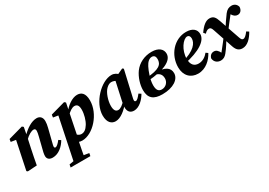

<svg xmlns="http://www.w3.org/2000/svg" viewBox="11 -1302 3268 2331"><g transform="rotate(-30 1645.0 -136.5)"><path d="M338.1 -48.5C338.1 -8.3 365 15.2 412.6 15.2C497.9 15.2 567.2 -50.7 606.2 -117.7L575.7 -138.1C544.1 -96.7 519.1 -75.9 502 -75.9C492.2 -75.9 486.3 -82.9 486.3 -96.2C486.3 -106.2 490.2 -120 495 -139.3L542.2 -327.9C550.2 -359.5 554.8 -388.2 554.8 -415.1C554.8 -471.2 522 -498.5 478.6 -498.5C408.2 -498.5 326.6 -448.6 251 -366.9L251 -322.7C302.9 -373.6 347.3 -396.5 378.8 -396.5C394.3 -396.5 405.1 -386.9 405.1 -365.3C405.1 -348.9 400 -321.7 392 -290.6L354.8 -141C346.9 -110.8 338.1 -78 338.1 -48.5ZM195.3 0C209 -72.4 221.7 -142.9 237.5 -214.3L269.2 -360.7L292.7 -484.2L274 -500L69.6 -443.2L63.4 -405.6L189.9 -385.6L136.9 -414.7L51 -3.6L65.4 8L195.3 0Z M596.4 227.3H740.9C753.1 155.7 766.5 86.1 786.3 -13.3L793.2 -31.3L884.7 -484.2L866 -500L661.6 -443.2L656.2 -405.6L782.4 -385.6L729.6 -414.7L596.4 227.3ZM723.6 -30.6C753.7 1.3 787.5 15.2 826.3 15.2C979 15.2 1149.7 -174.4 1149.7 -361.1C1149.7 -465.5 1103.4 -498.5 1045.7 -498.5C977.1 -498.5 889.7 -440.1 833.9 -353.6L840.6 -330.6C875.6 -367.2 916.2 -396.5 949.5 -396.5C988.2 -396.5 1006.9 -372.4 1006.9 -313.2C1006.9 -252.8 984.8 -174.6 956.1 -128.8C925.4 -78.8 894.5 -58.6 857.3 -58.6C819.9 -58.6 790.9 -87.6 764.1 -130.3L723.6 -30.6ZM538.3 227.3H814.9L822.9 188.2L700.3 168.8H658.9L546.1 188.2L538.3 227.3Z M1295.5 15.2C1363.7 15.2 1443.3 -46.8 1503.2 -127L1497.1 -159.1C1458.1 -115.4 1421.8 -87.5 1389.9 -87.5C1356.1 -87.5 1335 -112.9 1335 -176C1335 -247 1367.2 -348.1 1413.8 -390.9C1438.5 -414.4 1461.7 -424.6 1483.6 -424.6C1510.7 -424.6 1537.5 -413 1561.1 -396.3L1628.8 -445.8C1600.6 -478.9 1567.4 -498.5 1528 -498.5C1380.5 -498.5 1190.4 -302.5 1190.4 -124.2C1190.4 -21.3 1241.1 15.2 1295.5 15.2ZM1552.9 15.2C1627.8 15.2 1694.9 -55.3 1730.6 -118.4L1700.1 -138.8C1669.4 -99.4 1647 -75.9 1628.5 -75.9C1616.9 -75.9 1610.3 -83.2 1610.3 -96.5C1610.3 -107 1613.3 -120.8 1617.8 -139.3L1697.8 -488.7L1681.3 -501.3L1541.7 -436.2L1480.2 -154.4C1473.9 -125 1470.2 -101.1 1470.2 -75.7C1470.2 -14.4 1503.5 15.2 1552.9 15.2Z M1950.5 15.4C2103.8 15.4 2199.9 -52.1 2199.9 -138.1C2199.9 -215.9 2136.7 -256.3 2011.3 -256.8L1994.2 -234.4C2047.3 -220.7 2071.6 -189.6 2071.6 -137.9C2071.6 -85.3 2029.9 -39.7 1973.2 -39.7C1932.6 -39.7 1904.9 -62.7 1904.9 -135.2C1904.9 -216.1 1942 -312.6 1969.1 -366.3C1994.2 -415.8 2026.9 -444.1 2063 -444.1C2094.9 -444.1 2111.4 -423.5 2111.4 -385.4C2111.4 -310.8 2063.9 -264.9 1878.4 -254.1V-213.2C2106.4 -228.1 2239.3 -290.5 2239.3 -388.2C2239.3 -449.3 2191.1 -498.5 2090.8 -498.5C1989 -498.5 1899.5 -454.4 1844.6 -379.3C1797.3 -313.8 1768.5 -221.8 1768.5 -146.4C1768.5 -31.2 1829.8 15.4 1950.5 15.4Z M2451.9 15.2C2560.3 15.2 2640.2 -63.6 2681.4 -141L2653.4 -161.2C2622 -122.1 2576.3 -88.2 2517.7 -88.2C2455.5 -88.2 2418 -127.2 2418 -209.2C2418 -333.5 2501.6 -444 2558.7 -444C2579.4 -444 2595.9 -427.8 2595.9 -395.1C2595.9 -332.3 2541 -251.4 2356.9 -204.8L2359.5 -167.6C2598.5 -216.2 2712.2 -299 2712.2 -390.7C2712.2 -455.4 2662.7 -498.5 2573.5 -498.5C2404.2 -498.5 2276.7 -346.3 2276.7 -173C2276.7 -55.8 2347.6 15.2 2451.9 15.2Z M2678.4 -67.4C2683.2 -9.3 2728.1 15.2 2769.5 15.2C2806.6 15.2 2832.7 -2.2 2855.4 -30.4C2900.6 -85.4 2939.1 -149.4 2992.1 -239.5L2981.7 -272.5C2928.2 -201.3 2876.7 -132.7 2821.6 -65.4C2812.8 -54.1 2802.1 -45.8 2792 -35.8L2839.3 -33.4L2825.3 -58.7C2799.6 -106.8 2779.7 -124 2747.8 -124C2714.5 -124 2689.6 -105.5 2678.4 -67.4ZM2973.2 -64.1C2994.5 -2.4 3027.1 18.1 3073 18.1C3141.1 18.1 3198.7 -41.6 3241.6 -117.7L3210.1 -138.1C3181.3 -98.9 3156.4 -75.9 3136.2 -75.9C3119 -75.9 3109.4 -84.3 3098 -118.4L2998.3 -406.1C2977.4 -467.2 2956.7 -498.5 2901.4 -498.5C2850.7 -498.5 2803.3 -461.1 2750 -384.9L2773 -358.5C2794 -384.3 2816.7 -393.6 2833.6 -393.6C2854.6 -393.6 2865.2 -383.5 2877.2 -348L2973.2 -64.1ZM2995.6 -212.8C3046 -280.8 3097.6 -348.4 3150.4 -414.4C3161 -427.7 3173.2 -436.1 3185.5 -445.4L3129.8 -444.9L3152.4 -409.2C3172.1 -378.3 3193.9 -362.5 3224.7 -362.5C3261.1 -362.5 3287.8 -392.3 3289.9 -436.9C3279.8 -478.7 3246 -498.5 3210.9 -498.5C3174.6 -498.5 3145 -485.4 3115.2 -447.1C3085.5 -408.2 3035.5 -336.8 2982.8 -245.5L2995.6 -212.8Z"/></g></svg>

Font: Source Serif Variable
Style: Italic
Weight: 389
Italic angle: -12°
Designer: Frank Grießhammer
Foundry: Adobe Systems Incorporated
Version: Version 3.001;hotconv 1.0.111;makeotfexe 2.5.65597